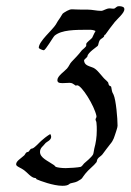

<svg xmlns="http://www.w3.org/2000/svg" viewBox="-20 -579 421 619"><path d="M379 -555C375 -558 370 -559 364 -559C353 -559 354 -551 345 -551C341 -551 337 -552 334 -552C322 -552 314 -544 306 -544C292 -544 277 -548 263 -548H244C228 -548 219 -549 213 -549C207 -549 204 -548 196 -544C178 -533 185 -539 174 -522C169 -515 163 -506 160 -500C149 -482 105 -446 105 -425C105 -422 118 -417 121 -417C127 -417 150 -458 156 -464C179 -483 221 -483 268 -483C276 -483 283 -482 288 -479C281 -467 280 -462 277 -457C273 -452 258 -442 258 -437C258 -436 258 -434 258 -432C258 -428 246 -419 244 -417C231 -400 224 -394 211 -380C205 -374 203 -366 196 -358C188 -349 165 -334 165 -321C165 -313 170 -311 182 -311C189 -311 198 -312 205 -312C207 -312 209 -311 211 -311C213 -311 224 -303 224 -303C225 -303 228 -304 229 -304C243 -304 284 -239 291 -205V-203C291 -199 288 -197 288 -194C288 -190 291 -188 291 -183C292 -175 292 -167 292 -159C292 -137 289 -118 284 -100C283 -97 282 -85 280 -81C275 -72 258 -58 251 -52C247 -48 245 -43 240 -41C232 -39 204 -37 192 -37C178 -37 165 -39 160 -41C158 -42 155 -47 152 -48C135 -60 109 -70 109 -89C109 -103 119 -107 127 -118C131 -122 145 -127 145 -138C145 -140 144 -144 142 -147C128 -138 121 -132 113 -125C109 -122 90 -100 83 -100C76 -100 75 -89 69 -89C62 -88 61 -80 58 -78C46 -67 32 -60 32 -49C32 -42 48 -38 58 -30C67 -24 81 -5 94 -5C98 -4 96 -2 98 -1C109 4 152 20 181 20C190 20 199 19 204 14C206 11 222 10 229 6C249 -5 242 -3 255 -19C265 -32 283 -45 291 -56C293 -59 292 -63 295 -67C298 -72 305 -75 310 -81C319 -93 327 -104 335 -114C347 -128 348 -137 354 -154C354 -156 359 -167 359 -174C359 -197 354 -257 346 -274C345 -277 344 -277 342 -282C340 -288 339 -299 338 -300C338 -301 332 -302 332 -304C329 -307 330 -312 328 -314C324 -319 316 -325 313 -329C299 -345 290 -358 277 -362C263 -367 252 -370 251 -384C251 -388 262 -394 262 -398C263 -409 292 -428 295 -431C298 -435 297 -442 302 -450C306 -455 316 -458 316 -464C317 -468 319 -466 320 -468C331 -483 337 -492 350 -508C359 -519 381 -537 381 -549C381 -552 380 -554 379 -555Z"/></svg>

Font: Jim Nightshade
Style: Regular
Weight: 400
Designer: Astigmatic (AOETI)
Foundry: Astigmatic (AOETI)
Version: Version 1.000